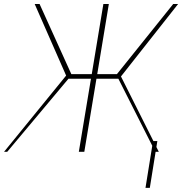

<svg xmlns="http://www.w3.org/2000/svg" viewBox="-40 -747 897 945"><path d="M495.7 -727.3 438.6 -382.1H535.5L812.5 -727.3H836.6L555.4 -370.7L741.5 0H724.4L542.6 -359.4H434.7L375 0H348L407.7 -359.4H296.9L-4.3 0H-19.9L285.5 -375L130.7 -727.3H154.8L311.1 -382.1H411.6L468.8 -727.3ZM734.4 -52.6 697.4 177.6H676.1L713.1 -52.6Z"/></svg>

Font: Inter UI Thin
Style: Italic
Weight: 100
Italic angle: -9.39999°
Designer: Rasmus Andersson
Foundry: rsms
Version: 3.2;8d6f07862